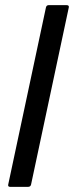

<svg xmlns="http://www.w3.org/2000/svg" viewBox="-20 -728 288 748"><path d="M12 -9 159 -699Q161 -708 170 -708H239Q250 -708 248 -699L101 -9Q99 0 89 0H20Q10 0 12 -9Z"/></svg>

Font: Glory Thin Medium
Style: Italic
Weight: 500
Italic angle: -12°
Version: Version 1.011